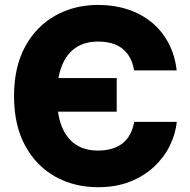

<svg xmlns="http://www.w3.org/2000/svg" viewBox="-20 -758 781 788"><path d="M382.8 10.3Q284.2 10.3 206.3 -33.4Q128.4 -77.1 83 -160.6Q37.6 -244.1 37.6 -363.3Q37.6 -483.4 83.3 -566.9Q128.9 -650.4 207.3 -694.1Q285.6 -737.8 382.8 -737.8Q447.8 -737.8 503.4 -719.7Q559.1 -701.7 601.6 -667Q644 -632.3 670.9 -582.5Q697.8 -532.7 705.1 -469.2H530.3Q525.4 -499.5 513.2 -521.5Q501 -543.5 482.4 -558.3Q463.9 -573.2 438.5 -580.3Q413.1 -587.4 381.8 -587.4Q328.1 -587.4 290.5 -562Q252.9 -536.6 233.4 -486.6Q213.9 -436.5 213.9 -363.3Q213.9 -288.1 233.6 -238.8Q253.4 -189.5 290.8 -164.8Q328.1 -140.1 381.3 -140.1Q412.6 -140.1 437.7 -147.2Q462.9 -154.3 481.9 -168.9Q501 -183.6 513.2 -205.8Q525.4 -228 530.8 -257.8H705.6Q700.2 -207 676.5 -159.2Q652.8 -111.3 611.6 -73Q570.3 -34.7 512.9 -12.2Q455.6 10.3 382.8 10.3ZM187 -299.8V-437.5H459V-299.8Z"/></svg>

Font: Inter 17pt ExtraBold
Style: Regular
Weight: 800
Version: Version 4.001;git-66647c0bb